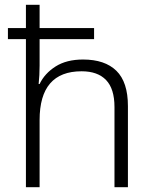

<svg xmlns="http://www.w3.org/2000/svg" viewBox="-20 -780 636 800"><path d="M145 -760V-663H372V-617H145V-507Q145 -486 144 -467.5Q143 -449 141 -430H145Q166 -474 211.5 -503Q257 -532 326 -532Q417 -532 465 -485Q513 -438 513 -338V0H457V-334Q457 -410 422 -446.5Q387 -483 320 -483Q145 -483 145 -280V0H88V-617H13V-663H88V-760Z"/></svg>

Font: Noto Sans Cherokee Light
Style: Regular
Weight: 300
Designer: Monotype Design Team
Foundry: Monotype Imaging Inc.
Version: Version 2.001; ttfautohint (v1.8.4.7-5d5b)